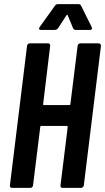

<svg xmlns="http://www.w3.org/2000/svg" viewBox="-20 -910 509 930"><path d="M308 -836 334 -773C336 -768 341 -765 347 -765H415C424 -765 428 -770 424 -779L373 -882C371 -887 366 -890 361 -890H261C255 -890 250 -888 246 -882L172 -779C166 -770 170 -765 178 -765H245C251 -765 257 -768 261 -773L302 -836C305 -839 307 -839 308 -836ZM356 -688 321 -406C321 -403 319 -401 316 -401H193C190 -401 188 -403 189 -406L223 -688C224 -695 220 -700 213 -700H124C117 -700 112 -695 111 -688L28 -12C27 -5 31 0 38 0H127C134 0 139 -5 140 -12L175 -295C175 -298 177 -300 180 -300H304C306 -300 308 -298 308 -295L273 -12C272 -5 276 0 283 0H372C379 0 385 -5 386 -12L469 -688C469 -695 465 -700 458 -700H369C362 -700 357 -695 356 -688Z"/></svg>

Font: Barlow Condensed SemiBold
Style: Italic
Weight: 600
Width: 3
Italic angle: -7°
Designer: Jeremy Tribby
Foundry: Tribby Type
Version: Version 1.422;hotconv 1.0.109;makeotfexe 2.5.65596